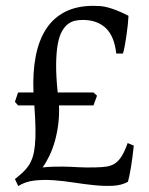

<svg xmlns="http://www.w3.org/2000/svg" viewBox="-20 -623 509 658"><path d="M300.3 -261.7H182.1Q183.6 -228.5 179.7 -197.8Q175.8 -167 168.2 -139.9Q160.6 -112.8 149.7 -89.8Q138.7 -66.9 126 -49.3Q147.9 -51.3 165 -51.8Q182.1 -52.2 196.3 -52Q210.4 -51.8 222.7 -51.3Q234.9 -50.8 247.8 -50Q260.7 -49.3 274.9 -49.1Q289.1 -48.8 307.1 -49.3Q329.6 -49.8 345.7 -52.2Q361.8 -54.7 374.3 -63Q386.7 -71.3 397 -87.6Q407.2 -104 417.5 -132.8L438.5 -124Q436.5 -103 433.8 -83.7Q431.2 -64.5 428.5 -48.1Q425.8 -31.7 423.1 -19.5Q420.4 -7.3 418.5 0Q396.5 12.2 366.9 13.7Q337.4 15.1 303.5 11.7Q269.5 8.3 233.6 2.7Q197.8 -2.9 163.1 -5.4Q128.4 -7.8 97.4 -4.2Q66.4 -0.5 42.5 14.6L31.2 -9.3Q46.4 -21.5 58.1 -32.2Q69.8 -43 78.1 -55.4Q86.4 -67.9 91.8 -84.2Q97.2 -100.6 99.6 -124.5Q102.1 -148.4 101.6 -181.9Q101.1 -215.3 97.7 -261.7H42L31.2 -273.9Q33.7 -281.2 36.4 -289.8Q39.1 -298.3 42 -306.2H94.7Q91.8 -375.5 102.5 -430.7Q113.3 -485.8 138.4 -524.2Q163.6 -562.5 203.9 -582.8Q244.1 -603 299.8 -603Q312.5 -603 324.5 -602.1Q336.4 -601.1 350.1 -597.4Q363.8 -593.8 380.6 -587.2Q397.5 -580.6 420.4 -568.8Q419.9 -556.2 418 -538.1Q416 -520 413.3 -501.2Q410.6 -482.4 407.5 -465.6Q404.3 -448.7 401.4 -439.5H378.4Q371.6 -500 342 -527.3Q312.5 -554.7 263.7 -554.7Q250.5 -554.7 237.5 -552Q224.6 -549.3 213.1 -540.8Q201.7 -532.2 192.4 -515.9Q183.1 -499.5 178 -471.9Q172.9 -444.3 172.4 -403.6Q171.9 -362.8 177.7 -306.2H300.3L312.5 -294.9Z"/></svg>

Font: Gentium Plus Viet
Style: Regular
Weight: 400
Designer: J. Victor Gaultney, Annie Olsen, Iska Routamaa, Becca Hirsbrunner
Foundry: SIL International
Version: Version 5.000